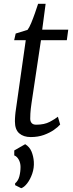

<svg xmlns="http://www.w3.org/2000/svg" viewBox="-20 -711 383 1010"><path d="M146 -169.5Q143.5 -152.5 142 -139.5Q140.5 -126.5 139.8 -114.2Q139 -102 139 -86.5Q139 -72 146.8 -63.5Q154.5 -55 170 -55Q213.5 -55 242 -70.2Q270.5 -85.5 284.5 -97L296.5 -56Q286 -43.5 264 -28Q242 -12.5 211 -1.2Q180 10 141.5 10Q103.5 10 81 -9.8Q58.5 -29.5 58.5 -72.5Q58.5 -79 58.8 -86.5Q59 -94 59.8 -102.5Q60.5 -111 61.5 -119.8Q62.5 -128.5 64 -137.5L115.5 -499.5H54.5L62.5 -534.5L125 -554Q134 -565.5 144.2 -590.2Q154.5 -615 164.2 -642.8Q174 -670.5 180.5 -691H220L202 -555H339L331.5 -499.5H195.5ZM59.5 263V253.5Q75.5 240.5 81.8 216.8Q88 193 88 167Q88 146.5 78.8 129.2Q69.5 112 55 106.5V80.5L112.5 47.5Q135.5 61.5 145.8 86.2Q156 111 158 140Q160 172.5 149.5 202.8Q139 233 122.8 253.8Q106.5 274.5 91.5 279Z"/></svg>

Font: Merriweather 7pt Light
Style: Italic
Weight: 300
Italic angle: -7.8°
Designer: Eben Sorkin
Foundry: Eben Sorkin
Version: Version 2.200;gftools[0.9.31]